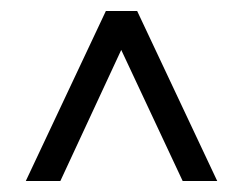

<svg xmlns="http://www.w3.org/2000/svg" viewBox="-20 -720 443 350"><path d="M90 -390H27L173 -700H230L376 -390H313L201 -629Z"/></svg>

Font: Adderley Regular
Style: Regular
Weight: 400
Designer: gorohovskiy
Version: Version 1.003 November 13, 2017